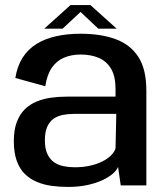

<svg xmlns="http://www.w3.org/2000/svg" viewBox="-20 -731 653 757"><path d="M248 6Q290.5 6 324.8 -1.5Q359 -9 384 -20.8Q409 -32.5 424.8 -46.2Q440.5 -60 445.5 -73L456 0H557V-374.5Q557 -457.5 525.8 -506.2Q494.5 -555 436.2 -576.5Q378 -598 297.5 -598Q245.5 -598 201.5 -588.2Q157.5 -578.5 124 -557.8Q90.5 -537 69.2 -503.8Q48 -470.5 40.5 -423.5L158.5 -391Q165.5 -436.5 184.2 -463.8Q203 -491 232 -503.5Q261 -516 298 -516Q338.5 -516 369.5 -502.8Q400.5 -489.5 418 -459.8Q435.5 -430 435.5 -380.5V-350H244Q212 -350 181.2 -345.8Q150.5 -341.5 124 -330.5Q97.5 -319.5 77.5 -299.8Q57.5 -280 46 -249.2Q34.5 -218.5 34.5 -174.5Q34.5 -129 46 -97Q57.5 -65 78 -45Q98.5 -25 125.5 -13.8Q152.5 -2.5 183.8 1.8Q215 6 248 6ZM274.5 -71.5Q252 -71.5 230.8 -75.8Q209.5 -80 193 -91.5Q176.5 -103 166.8 -123.8Q157 -144.5 157 -177.5Q157 -210.5 166.2 -231.2Q175.5 -252 191.5 -263Q207.5 -274 228.2 -278Q249 -282 272 -282H438.5L435.5 -146Q431 -131 417 -117.5Q403 -104 381.5 -93.5Q360 -83 332.8 -77.2Q305.5 -71.5 274.5 -71.5ZM154.5 -618H227L297.5 -684L367.5 -618H440L336.5 -711H258Z"/></svg>

Font: Anybody UltraCondensed Thin Medium
Style: Regular
Weight: 500
Version: Version 1.111